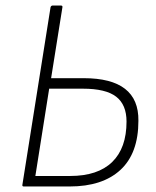

<svg xmlns="http://www.w3.org/2000/svg" viewBox="-20 -675 565 695"><path d="M66 0Q60 0 61 -6L163 -649Q165 -655 171 -655H200Q207 -655 206 -649L165 -392H283Q383 -392 432.5 -353.5Q482 -315 481 -238Q481 -120 416 -60Q351 0 232 0ZM108 -38H234Q334 -38 386 -88.5Q438 -139 438 -235Q438 -296 400.5 -325Q363 -354 280 -354H158Z"/></svg>

Font: Sofia Sans Semi Condensed ExtraLight
Style: Italic
Weight: 250
Italic angle: -9°
Version: Version 4.100